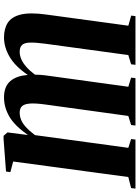

<svg xmlns="http://www.w3.org/2000/svg" viewBox="132 -916 797 1102"><g transform="rotate(90 531.0 -364.5)"><path d="M195 11.5Q144 11.5 110 -10.2Q76 -32 63 -84.8Q50 -137.5 63 -231.5L127 -702L69 -718.5L72 -743H351.5L348.5 -718L295.5 -702L230.5 -225.5Q223 -169.5 224 -137.2Q225 -105 237.8 -91.8Q250.5 -78.5 276.5 -78.5Q298 -78.5 319.5 -87.8Q341 -97 363.2 -116.5Q385.5 -136 408 -166Q408.5 -174.5 408.5 -184Q408.5 -193.5 409.8 -204.8Q411 -216 412.5 -230L477.5 -702L425 -718L428 -743H700L697 -718L645 -702L579 -223.5Q571 -164.5 574.2 -133.2Q577.5 -102 590.8 -90.2Q604 -78.5 624.5 -78.5Q645.5 -78.5 665.5 -86Q685.5 -93.5 707.2 -112.8Q729 -132 755 -166L828 -702L777.5 -718L780.5 -743H1062L1059 -718L995.5 -702L906.5 -41L967.5 -25L964 0L777.5 14H759L739.5 -8.5L754.5 -126Q701 -49.5 648.2 -19Q595.5 11.5 538.5 11.5Q476.5 11.5 445.2 -24.5Q414 -60.5 410 -125.5Q360 -52 304.8 -20.2Q249.5 11.5 195 11.5Z"/></g></svg>

Font: Merriweather 120pt ExtraBold
Style: Italic
Weight: 800
Italic angle: -7.8°
Version: Version 2.101